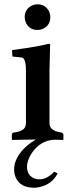

<svg xmlns="http://www.w3.org/2000/svg" viewBox="-20 -651 326 896"><path d="M139.2 225.1Q73.7 225.1 52.7 175.8Q45.9 159.2 45.9 140.1Q45.9 83.5 103.5 31.2Q124 13.2 147 0L37.1 2L35.2 0V-22.9Q36.6 -30.3 42 -32.2L54.2 -34.2Q95.7 -41 100.1 -66.9Q100.6 -72.3 101.1 -77.1V-320.8Q101.1 -378.9 81.5 -382.8Q80.1 -382.8 79.1 -382.8L38.1 -387.2L36.1 -417Q169.9 -435.5 207 -446.8Q212.9 -445.8 213.9 -443.8Q213.9 -442.4 210.9 -321.3V-77.1Q210.9 -46.9 245.6 -37.1Q251.5 -35.6 257.8 -34.2L268.1 -32.2Q274.9 -28.8 275.9 -22.9V0L273.9 2Q272.5 2 234.4 1Q168 3.9 127.9 64Q106.4 96.7 106 127Q106 166.5 139.2 181.2Q150.9 186 164.1 186Q201.2 185.1 232.9 149.9L249 158.2Q222.7 210 161.6 222.7Q149.9 225.1 139.2 225.1ZM95.2 -570.8Q95.2 -607.4 127.4 -624.5Q141.1 -630.9 154.8 -630.9Q191.4 -630.9 208.5 -598.6Q214.8 -585 214.8 -570.8Q214.8 -534.2 182.6 -517.6Q168.9 -511.2 154.8 -511.2Q118.2 -511.2 101.6 -543.5Q95.7 -556.6 95.2 -570.8Z"/></svg>

Font: Linux Libertine O
Style: Semibold
Weight: 700
Designer: Philipp H. Poll
Foundry: Philipp H. Poll
Version: Version 5.0.0